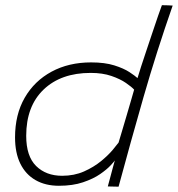

<svg xmlns="http://www.w3.org/2000/svg" viewBox="-20 -720 686 740"><path d="M395.5 -1.5Q398.5 -12 404 -33Q409.5 -54 415 -74.2Q420.5 -94.5 422.5 -101.5Q420.5 -98 406.5 -82.8Q392.5 -67.5 366.2 -49.2Q340 -31 300.2 -17.5Q260.5 -4 207 -4Q155 -4 117 -25.8Q79 -47.5 58.5 -89Q38 -130.5 38 -190.5Q38 -278.5 75.2 -343.2Q112.5 -408 178.8 -443.8Q245 -479.5 331 -479.5Q384 -479.5 420.5 -468Q457 -456.5 479 -442Q501 -427.5 510 -419Q514.5 -435 524 -464Q533.5 -493 545.2 -528Q557 -563 568.5 -597.5Q580 -632 589.5 -659.5Q599 -687 604 -700Q615 -700 627 -699.5Q639 -699 645.5 -698.5Q583.5 -521 533.2 -346Q483 -171 437 -0.5Q430.5 -0.5 421.5 -0.8Q412.5 -1 405 -1.2Q397.5 -1.5 395.5 -1.5ZM219.5 -42.5Q266 -42.5 303.8 -59.2Q341.5 -76 369.8 -99.2Q398 -122.5 415 -143Q432 -163.5 437 -170.5Q441 -184 449.5 -212.2Q458 -240.5 467.5 -273Q477 -305.5 485.2 -333.5Q493.5 -361.5 497 -374.5Q487.5 -385 465.5 -400.2Q443.5 -415.5 409.5 -427.2Q375.5 -439 329.5 -439Q215 -439 148 -374.8Q81 -310.5 81 -196.5Q81 -118 119.2 -80.2Q157.5 -42.5 219.5 -42.5Z"/></svg>

Font: Grandstander Thin Thin
Style: Italic
Weight: 250
Italic angle: -15°
Version: Version 1.200